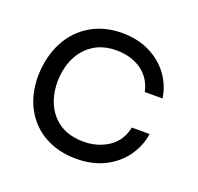

<svg xmlns="http://www.w3.org/2000/svg" viewBox="-83 -498 619 599"><g transform="rotate(20 226.0 -199.0)"><path d="M225 10Q168 10 123 -14Q78 -38 52 -84Q26 -130 26 -195Q28 -259 53.5 -307Q79 -355 124 -381.5Q169 -408 227 -408Q281 -408 321 -387.5Q361 -367 385 -333.5Q409 -300 415 -259H356Q347 -302 313 -326.5Q279 -351 229 -351Q186 -351 155 -331.5Q124 -312 107 -277.5Q90 -243 89 -198Q89 -130 126 -89Q163 -48 228 -48Q276 -48 311.5 -72Q347 -96 356 -141H415Q409 -100 384.5 -65.5Q360 -31 319.5 -10.5Q279 10 225 10Z"/></g></svg>

Font: Darker Grotesque Light Medium
Style: Regular
Weight: 500
Version: Version 1.000;gftools[0.9.28]